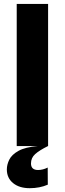

<svg xmlns="http://www.w3.org/2000/svg" viewBox="-20 -747 332 982"><path d="M65.5 0V-727H226V0ZM132 215.5Q79 215.5 47 189.5Q15 163.5 15 119.5Q15 95 27.5 69.5Q40 44 74.2 24.8Q108.5 5.5 173.5 0H225.5Q182 21.5 160.2 40.8Q138.5 60 138.5 89Q138.5 122.5 175 122.5Q199 122.5 224 110L224.5 197.5Q183 215.5 132 215.5Z"/></svg>

Font: Spline Sans
Style: Bold
Weight: 700
Designer: Eben Sorkin, Mirko Velimirovic
Foundry: Sorkin Type
Version: Version 1.000; ttfautohint (v1.8.3)